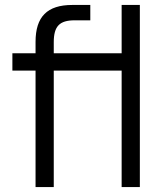

<svg xmlns="http://www.w3.org/2000/svg" viewBox="-20 -755 664 775"><path d="M123.5 -470V0H197V-470H471V0H544.5V-735H471V-540H197V-584.5C197 -649 220 -673 281.5 -673H344.5V-735H272C170.5 -735 123.5 -687.5 123.5 -586V-540H30V-470Z"/></svg>

Font: Vela Sans
Style: Regular
Weight: 400
Designer: Principal design: Mikhail Sharanda - project Manrope.
Design modification: Ravid Balaliev
Foundry: Mikhail Sharanda
Version: Version 1.001